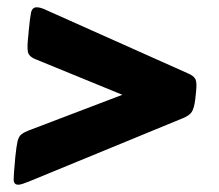

<svg xmlns="http://www.w3.org/2000/svg" viewBox="-20 -508 600 527"><path d="M30 -1Q17 -1 17.5 -17Q18 -33 21 -65L22 -77Q25 -106 28 -119.5Q31 -133 38.5 -139Q46 -145 59 -150L424 -289L418 -206L81 -344Q59 -352 56.5 -366Q54 -380 58 -413L59 -425Q62 -457 65 -472.5Q68 -488 81 -488Q86 -488 93 -486Q100 -484 110 -479L495 -307Q512 -300 516.5 -290.5Q521 -281 518 -255L516 -236Q513 -211 506.5 -201Q500 -191 483 -184L60 -10Q50 -6 42.5 -3.5Q35 -1 30 -1Z"/></svg>

Font: Asap Black
Style: Italic
Weight: 900
Italic angle: -6°
Designer: Pablo Cosgaya
Foundry: Omnibus-Type
Version: Version 3.001